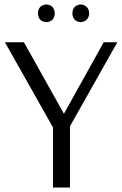

<svg xmlns="http://www.w3.org/2000/svg" viewBox="-20 -839 547 859"><path d="M161 -809Q174 -819 188 -819Q201 -819 214 -809Q225 -796 225 -779Q225 -763 214 -750Q201 -740 188 -740Q174 -740 161 -750Q150 -761 150 -779Q150 -798 161 -809ZM315 -809Q328 -819 341 -819Q354 -819 367 -809Q379 -797 379 -779Q379 -762 367 -750Q354 -740 341 -740Q328 -740 315 -750Q304 -761 304 -779Q304 -798 315 -809ZM2 -650H87L266 -330L444 -650H505L293 -274V0H217V-269Z"/></svg>

Font: Arsenal
Style: Regular
Weight: 400
Designer: Andrij Shevchenko
Foundry: Stairsfor.com
Version: Version 1.000